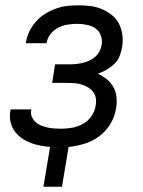

<svg xmlns="http://www.w3.org/2000/svg" viewBox="-20 -548 540 725"><path d="M144 157 169 7Q176 8 184 8Q192 8 199 8H201Q178 8 155.5 5.5Q133 3 112 -3Q91 -9 72.5 -19.5Q54 -30 40 -46.5Q26 -63 20.5 -84.5Q15 -106 19 -129L20 -135H98V-132Q95 -119 100 -107.5Q105 -96 114 -87.5Q123 -79 134 -74.5Q145 -70 157.5 -67Q170 -64 183 -63Q196 -62 210 -62Q230 -62 251 -65.5Q272 -69 292 -79.5Q312 -90 325 -109Q338 -128 341 -148Q344 -162 342 -176Q340 -190 332 -200.5Q324 -211 312.5 -218Q301 -225 288 -229Q275 -233 261 -234Q247 -235 233 -235H177L188 -305H244Q256 -305 269 -306.5Q282 -308 294 -311Q306 -314 318 -319.5Q330 -325 340 -334Q350 -343 356 -354.5Q362 -366 364 -379Q367 -397 360.5 -414.5Q354 -432 339.5 -441.5Q325 -451 307 -454.5Q289 -458 270 -458Q253 -458 235 -455Q217 -452 200 -443.5Q183 -435 171 -419.5Q159 -404 156 -386L155 -385H77L78 -388Q81 -409 91 -429.5Q101 -450 116 -467Q131 -484 150.5 -496Q170 -508 191 -515.5Q212 -523 233 -525.5Q254 -528 275 -528Q299 -528 322 -525Q345 -522 365 -513.5Q385 -505 402.5 -491Q420 -477 429.5 -458Q439 -439 442 -416Q445 -393 441 -370Q438 -353 431.5 -336Q425 -319 411.5 -306.5Q398 -294 382 -284.5Q366 -275 349 -270Q368 -261 383.5 -248.5Q399 -236 408.5 -218.5Q418 -201 420 -179.5Q422 -158 418 -137Q413 -107 396.5 -79.5Q380 -52 354 -33Q328 -14 298 -5Q268 4 239 7L214 157Z"/></svg>

Font: Iosevka Fixed
Style: Italic
Weight: 400
Italic angle: -9°
Monospace: yes
Designer: Belleve Invis
Foundry: Belleve Invis
Version: Version 33.2.4